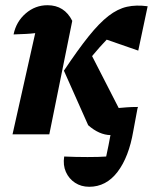

<svg xmlns="http://www.w3.org/2000/svg" viewBox="-20 -515 595 736"><path d="M28 0 115 -388Q99 -386 80 -385Q61 -384 32 -383Q42 -432 78.5 -463.5Q115 -495 162 -495Q227 -495 257 -435L169 0ZM318 -35 225 -244Q279 -325 320 -376Q361 -427 396 -454Q431 -481 466.5 -489Q502 -497 546 -491L510 -321L389 -363Q362 -335 333 -300L435 -101Q448 -102 465 -103.5Q482 -105 509 -105Q508 -102 507 -99L491 -13Q474 87 430.5 144Q387 201 322 201Q291 201 267.5 185.5Q244 170 232.5 144Q221 118 226 85Q270 87 315.5 87Q361 87 387 85Q393 58 396 42Q399 26 403 5L404 3Q360 2 318 -35Z"/></svg>

Font: Piazzolla
Style: Bold Italic
Weight: 700
Italic angle: -11.3°
Designer: Juan Pablo del Peral
Foundry: Huerta Tipografica
Version: Version 1.330